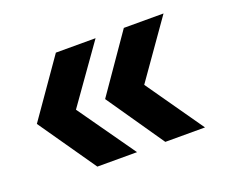

<svg xmlns="http://www.w3.org/2000/svg" viewBox="-73 -572 711 600"><g transform="rotate(-20 282.0 -271.5)"><path d="M159 -82 27 -272 159 -461H291L157 -272L291 -82ZM385 -82 254 -272 385 -461H517L384 -272L517 -82Z"/></g></svg>

Font: Onest
Style: Bold
Weight: 700
Designer: Dmitri Voloshin, Andrey Kudryavtsev
Foundry: Dmitri Voloshin, Andrey Kudryavtsev
Version: Version 1.000;gftools[0.9.33]